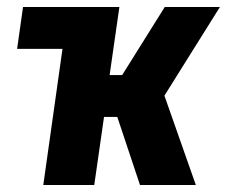

<svg xmlns="http://www.w3.org/2000/svg" viewBox="-20 -530 650 550"><path d="M104 0 159 -390H29L46 -510H322L294 -315H330L452 -510H610L451 -256L541 0H381L316 -195H278L250 0Z"/></svg>

Font: Finlandica
Style: Bold Italic
Weight: 700
Italic angle: -8°
Designer: Niklas Ekholm, Juho Hiilivirta, Jaakko Suomalainen
Foundry: Helsinki Type Studio
Version: Version 1.064; ttfautohint (v1.8.4.7-5d5b)